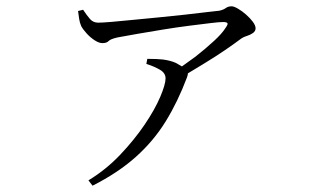

<svg xmlns="http://www.w3.org/2000/svg" viewBox="-20 -533 1040 610"><path d="M228 -498 244 -502Q256 -484 266 -472.5Q276 -461 292 -461Q305 -461 334.5 -463.5Q364 -466 404 -470Q444 -474 486.5 -478Q529 -482 568.5 -486.5Q608 -491 637 -494.5Q666 -498 677 -499Q690 -502 697.5 -507.5Q705 -513 716 -513Q723 -513 736 -505.5Q749 -498 762 -486.5Q775 -475 783.5 -463.5Q792 -452 792 -443Q792 -434 783.5 -428Q775 -422 763.5 -418.5Q752 -415 743 -408Q726 -395 694.5 -373.5Q663 -352 625 -329Q601 -314 577 -300Q577 -295 574 -287Q545 -210 506.5 -147.5Q468 -85 411.5 -34.5Q355 16 274 57L261 40Q317 6 362 -41.5Q407 -89 439.5 -137Q472 -185 489 -225Q506 -265 506 -284Q506 -301 488 -311.5Q470 -322 445 -330L448 -346Q465 -346 476 -345.5Q487 -345 497 -344Q521 -341 539 -333Q550 -327 558 -322Q579 -337 601 -353Q634 -379 660 -403Q686 -427 697 -445Q705 -456 702.5 -459.5Q700 -463 688 -463Q677 -463 648 -459.5Q619 -456 579.5 -451Q540 -446 497.5 -439Q455 -432 417 -425.5Q379 -419 353 -414Q331 -409 325 -402.5Q319 -396 305 -396Q295 -396 281.5 -404.5Q268 -413 256 -426Q244 -439 238 -450Q233 -462 231.5 -473Q230 -484 228 -498Z"/></svg>

Font: Early Summer Mincho Light
Style: Regular
Weight: 300
Designer: GuiWonder
Version: Version 1.002